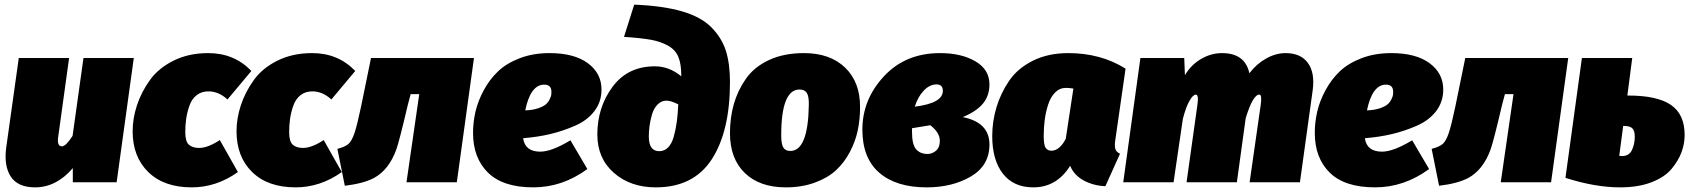

<svg xmlns="http://www.w3.org/2000/svg" viewBox="-20 -786 7291 828"><path d="M131 22Q57 22 26.5 -24.5Q-4 -71 7 -151L61 -536H278L231 -196Q225 -155 247 -155Q264 -155 293 -200L340 -536H557L483 0H294V-61Q223 22 131 22Z M878 -557Q990 -557 1064 -480L961 -357Q923 -392 879 -392Q849 -392 828 -375.5Q807 -359 797 -330.5Q787 -302 783 -274.5Q779 -247 779 -216Q779 -176 794.5 -162Q810 -148 839 -148Q876 -148 928 -182L1006 -44Q913 22 807 22Q687 22 619.5 -44Q552 -110 552 -220Q552 -275 570.5 -331.5Q589 -388 626 -440Q663 -492 728.5 -524.5Q794 -557 878 -557Z M1326 -557Q1438 -557 1512 -480L1409 -357Q1371 -392 1327 -392Q1297 -392 1276 -375.5Q1255 -359 1245 -330.5Q1235 -302 1231 -274.5Q1227 -247 1227 -216Q1227 -176 1242.5 -162Q1258 -148 1287 -148Q1324 -148 1376 -182L1454 -44Q1361 22 1255 22Q1135 22 1067.5 -44Q1000 -110 1000 -220Q1000 -275 1018.5 -331.5Q1037 -388 1074 -440Q1111 -492 1176.5 -524.5Q1242 -557 1326 -557Z M2024 -536 1950 0H1733L1788 -380H1751L1739 -335Q1702 -177 1689 -141Q1657 -53 1592 -18Q1545 6 1467 15L1435 -144Q1469 -153 1483 -165.5Q1497 -178 1508.5 -211.5Q1520 -245 1537 -326L1580 -536Z M2574 -400Q2574 -347 2543.5 -307Q2513 -267 2460.5 -244Q2408 -221 2353.5 -208Q2299 -195 2236 -190Q2244 -132 2310 -132Q2359 -132 2440 -181L2513 -57Q2405 22 2280 22Q2149 22 2084.5 -41.5Q2020 -105 2020 -213Q2020 -259 2030.5 -304.5Q2041 -350 2066 -396.5Q2091 -443 2127.5 -478Q2164 -513 2221.5 -535Q2279 -557 2350 -557Q2456 -557 2515 -513.5Q2574 -470 2574 -400ZM2245 -310Q2277 -311 2300.5 -319Q2324 -327 2334.5 -336.5Q2345 -346 2351 -359Q2357 -372 2357.5 -377.5Q2358 -383 2358 -390Q2358 -421 2327 -421Q2268 -421 2245 -310Z M2808 22Q2699 22 2627.5 -40.5Q2556 -103 2556 -206Q2556 -323 2621.5 -411.5Q2687 -500 2804 -500Q2866 -500 2918 -457V-460Q2918 -510 2905.5 -540.5Q2893 -571 2861 -589Q2829 -607 2787 -614.5Q2745 -622 2671 -627L2715 -766Q2839 -761 2921.5 -737Q3004 -713 3048.5 -667.5Q3093 -622 3110.5 -566.5Q3128 -511 3128 -432Q3128 -220 3049.5 -99Q2971 22 2808 22ZM2823 -134Q2845 -134 2861 -150Q2877 -166 2885.5 -196.5Q2894 -227 2898.5 -259.5Q2903 -292 2905 -336Q2873 -352 2854 -352Q2832 -352 2815.5 -335Q2799 -318 2791.5 -291.5Q2784 -265 2781 -242Q2778 -219 2778 -198Q2778 -134 2823 -134Z M3369 22Q3256 22 3192 -40Q3128 -102 3128 -212Q3128 -278 3144.5 -336.5Q3161 -395 3196.5 -446Q3232 -497 3296 -527Q3360 -557 3447 -557Q3560 -557 3625 -494Q3690 -431 3689 -323Q3689 -271 3679 -223.5Q3669 -176 3645 -130.5Q3621 -85 3585.5 -52Q3550 -19 3494 1.5Q3438 22 3369 22ZM3388 -135Q3465 -135 3468 -333Q3469 -370 3459.5 -385Q3450 -400 3428 -400Q3349 -400 3349 -202Q3349 -165 3358 -150Q3367 -135 3388 -135Z M4034 -557Q4126 -557 4186.5 -521.5Q4247 -486 4247 -422Q4247 -374 4219.5 -340Q4192 -306 4132 -281Q4247 -258 4247 -163Q4247 -72 4167 -25Q4087 22 3976 22Q3845 22 3772 -41Q3699 -104 3699 -227Q3699 -357 3792 -457Q3885 -557 4034 -557ZM4019 -422Q3989 -422 3963.5 -395Q3938 -368 3925 -326Q4046 -341 4046 -394Q4046 -422 4019 -422ZM3992 -246Q3932 -236 3913 -233V-218Q3913 -162 3931 -142Q3949 -122 3980 -122Q4000 -122 4016.5 -136Q4033 -150 4033 -179Q4033 -214 3992 -246Z M4587 -557Q4727 -557 4834 -490L4790 -184Q4786 -159 4789.5 -145Q4793 -131 4810 -123L4747 17Q4696 15 4654 -7.5Q4612 -30 4595 -71Q4537 22 4436 22Q4351 22 4305 -37Q4259 -96 4259 -199Q4259 -262 4277 -322.5Q4295 -383 4331.5 -437Q4368 -491 4434 -524Q4500 -557 4587 -557ZM4577 -407Q4550 -407 4530.5 -387.5Q4511 -368 4500.5 -336Q4490 -304 4485.5 -270Q4481 -236 4481 -200Q4481 -159 4490 -147.5Q4499 -136 4514 -136Q4549 -136 4576 -187L4609 -404Q4591 -407 4577 -407Z M5524 -557Q5589 -557 5620 -515Q5651 -473 5641 -397L5586 0H5369L5417 -335Q5423 -378 5411 -378Q5383 -378 5352 -276L5314 0H5097L5144 -335Q5150 -378 5137 -378Q5125 -378 5109.5 -351Q5094 -324 5081 -273L5041 0H4824L4898 -536H5087L5090 -462Q5117 -507 5160 -532Q5203 -557 5250 -557Q5349 -557 5368 -470Q5398 -510 5440 -533.5Q5482 -557 5524 -557Z M6204 -400Q6204 -347 6173.5 -307Q6143 -267 6090.5 -244Q6038 -221 5983.5 -208Q5929 -195 5866 -190Q5874 -132 5940 -132Q5989 -132 6070 -181L6143 -57Q6035 22 5910 22Q5779 22 5714.5 -41.5Q5650 -105 5650 -213Q5650 -259 5660.5 -304.5Q5671 -350 5696 -396.5Q5721 -443 5757.5 -478Q5794 -513 5851.5 -535Q5909 -557 5980 -557Q6086 -557 6145 -513.5Q6204 -470 6204 -400ZM5875 -310Q5907 -311 5930.5 -319Q5954 -327 5964.5 -336.5Q5975 -346 5981 -359Q5987 -372 5987.5 -377.5Q5988 -383 5988 -390Q5988 -421 5957 -421Q5898 -421 5875 -310Z M6743 -536 6669 0H6452L6507 -380H6470L6458 -335Q6421 -177 6408 -141Q6376 -53 6311 -18Q6264 6 6186 15L6154 -144Q6188 -153 6202 -165.5Q6216 -178 6227.5 -211.5Q6239 -245 6256 -326L6299 -536Z M7002 -374Q7127 -374 7186 -333.5Q7245 -293 7245 -204Q7245 -166 7231.5 -129.5Q7218 -93 7188.5 -57.5Q7159 -22 7102 0Q7045 22 6967 22Q6859 22 6731 -19L6802 -536H7019L6998 -374ZM6975 -113Q7006 -113 7018 -139.5Q7030 -166 7030 -196Q7030 -221 7020 -232Q7010 -243 6982 -243H6980L6963 -114Q6968 -113 6975 -113Z"/></svg>

Font: Fira Sans Ultra
Style: Italic
Weight: 950
Italic angle: -8°
Designer: Carrois Corporate & Edenspiekermann AG
Foundry: Carrois Corporate GbR & Edenspiekermann AG
Version: Version 4.203;PS 004.203;hotconv 1.0.88;makeotf.lib2.5.64775